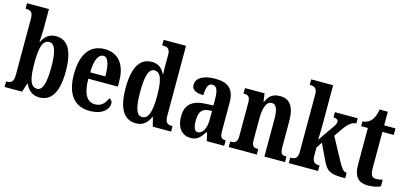

<svg xmlns="http://www.w3.org/2000/svg" viewBox="-66 -1217 3572 1683"><g transform="rotate(15 1720.5 -375.0)"><path d="M329 10C435 10 496 -76 496 -270C496 -462 439 -547 334 -547C271 -547 233 -511 210 -461H206C209 -492 212 -549 212 -585V-760H13V-710H18C53 -710 81 -701 81 -643V-121C81 -59 49 -50 19 -50H13V0H172L197 -78H203C226 -26 266 10 329 10ZM292 -58C229 -58 211 -133 211 -271C211 -410 230 -482 291 -482C342 -482 364 -413 364 -272C364 -133 342 -58 292 -58Z M786 10C906 10 955 -52 955 -101C955 -123 942 -136 926 -142C907 -95 874 -58 818 -58C744 -58 705 -120 703 -260H971V-306C971 -464 897 -548 777 -548C646 -548 571 -453 571 -265C571 -91 643 10 786 10ZM842 -318H705C706 -428 734 -488 780 -488C824 -488 842 -423 842 -318Z M1206 10C1270 10 1308 -25 1333 -82H1337L1358 0H1524V-50H1517C1477 -50 1456 -64 1456 -125V-760H1253V-710H1260C1295 -710 1325 -702 1325 -646V-578C1325 -539 1325 -499 1327 -468H1323C1300 -514 1266 -547 1205 -547C1100 -547 1040 -460 1040 -267C1040 -75 1100 10 1206 10ZM1245 -57C1192 -57 1172 -127 1172 -267C1172 -405 1192 -481 1245 -481C1306 -481 1325 -405 1325 -268C1325 -134 1304 -57 1245 -57Z M1701 10C1763 10 1787 -19 1824 -74H1831L1848 0H2006V-50H2003C1966 -50 1954 -66 1954 -121V-377C1954 -502 1895 -548 1779 -548C1683 -548 1608 -515 1608 -448C1608 -403 1643 -382 1715 -382C1715 -450 1730 -491 1768 -491C1810 -491 1823 -449 1823 -374V-317L1756 -314C1634 -309 1574 -260 1574 -152C1574 -42 1631 10 1701 10ZM1751 -55C1721 -55 1708 -90 1708 -147C1708 -222 1728 -260 1790 -265L1824 -268V-191C1824 -111 1795 -55 1751 -55Z M2047 0H2302V-50H2298C2262 -50 2242 -58 2242 -116V-312C2242 -394 2259 -471 2313 -471C2358 -471 2371 -419 2371 -334V0H2558V-50H2554C2518 -50 2501 -59 2501 -121V-354C2501 -489 2455 -548 2368 -548C2301 -548 2267 -518 2243 -462H2239L2229 -536H2051V-486H2055C2090 -486 2112 -477 2112 -421V-119C2112 -59 2089 -50 2052 -50H2047Z M2592 0H2858V-50H2847C2826 -50 2791 -58 2791 -116V-195L2826 -248L2894 -105C2936 -15 2970 0 3092 0H3104V-50H3100C3074 -50 3052 -80 3023 -135L2915 -335L2960 -400C3001 -460 3036 -489 3074 -489V-536H2867V-489C2894 -489 2910 -478 2910 -461C2910 -451 2908 -434 2886 -406L2787 -263C2788 -273 2791 -342 2791 -377V-760H2592V-710H2603C2624 -710 2660 -702 2660 -648V-116C2660 -58 2625 -50 2603 -50H2592Z M3311 10C3367 10 3406 -3 3425 -13V-73C3407 -67 3387 -64 3365 -64C3326 -64 3314 -91 3314 -155V-477H3417V-536H3314V-660H3240C3232 -611 3219 -583 3204 -563C3188 -542 3162 -524 3121 -520V-477H3182V-147C3182 -31 3229 10 3311 10Z"/></g></svg>

Font: Noto Serif Georgian ExtraCondensed Bold
Style: Regular
Weight: 700
Width: 2
Designer: Monotype Design Team, Akaki Razmadze
Foundry: Google LLC
Version: Version 2.003